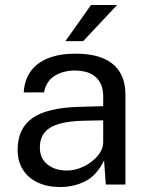

<svg xmlns="http://www.w3.org/2000/svg" viewBox="-20 -743 593 773"><path d="M221.5 10Q171 10 132.8 -7.8Q94.5 -25.5 72.8 -59Q51 -92.5 51 -140Q51 -226 111 -268Q171 -310 303.5 -313L395.5 -315.5V-356Q395.5 -403.5 367 -431.2Q338.5 -459 279 -459Q234.5 -458.5 200.5 -438Q166.5 -417.5 157 -371H75.5Q78.5 -421.5 103.8 -456.2Q129 -491 175 -509Q221 -527 283.5 -527Q351 -527 395.8 -508Q440.5 -489 462.8 -452Q485 -415 485 -361V0H406L399 -97Q369.5 -36.5 323.2 -13.2Q277 10 221.5 10ZM249 -56.5Q275.5 -56.5 301.2 -66Q327 -75.5 348.2 -91.8Q369.5 -108 382.5 -128.2Q395.5 -148.5 395.5 -170V-258.5L319 -257Q259.5 -256 220 -245Q180.5 -234 160.5 -210.5Q140.5 -187 140.5 -149Q140.5 -105.5 171 -81Q201.5 -56.5 249 -56.5ZM243.5 -577.5 346.5 -723H451.5L315 -577.5Z"/></svg>

Font: Public Sans Thin
Style: Regular
Weight: 400
Version: Version 2.001